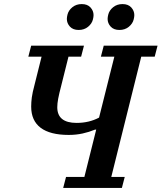

<svg xmlns="http://www.w3.org/2000/svg" viewBox="-20 -922 793 942"><path d="M304 -54H394L452 -286H446Q417 -274 385 -267Q353 -260 317 -260Q226 -260 179.5 -295Q133 -330 133 -399Q133 -420 136 -443.5Q139 -467 150 -508L184 -644H119L133 -698H392L378 -644H316L280 -500Q270 -462 265.5 -438Q261 -414 261 -396Q261 -319 356 -319Q417 -319 466 -345L541 -644H475L489 -698H753L739 -644H673L526 -54H592L578 0H290ZM366 -775Q338 -775 323 -791.5Q308 -808 308 -829Q308 -838 311 -850Q316 -871 335 -886.5Q354 -902 381 -902Q409 -902 424 -885.5Q439 -869 439 -848Q439 -839 436 -827Q431 -806 412 -790.5Q393 -775 366 -775ZM566 -775Q538 -775 523 -791.5Q508 -808 508 -829Q508 -838 511 -850Q516 -871 535 -886.5Q554 -902 581 -902Q609 -902 624 -885.5Q639 -869 639 -848Q639 -839 636 -827Q631 -806 612 -790.5Q593 -775 566 -775Z"/></svg>

Font: IBM Plex Serif SemiBold
Style: Italic
Weight: 600
Italic angle: -14°
Designer: Mike Abbink, Paul van der Laan, Pieter van Rosmalen
Foundry: Bold Monday
Version: Version 2.5